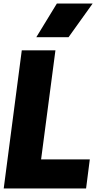

<svg xmlns="http://www.w3.org/2000/svg" viewBox="-20 -1064 570 1084"><path d="M367 -854H185L301 -1044H503ZM466 0H1L103 -780H293L212 -164H487Z"/></svg>

Font: Tanohe Sans ExtraBold
Style: Italic
Weight: 800
Designer: Village Type and Design LLC & Cristiano Sobral
Foundry: Cooper Hewitt Smithsonian Design Museum
Version: Version 1.00;September 29, 2021;FontCreator 13.0.0.2655 64-b